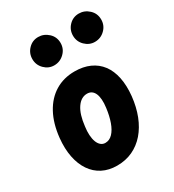

<svg xmlns="http://www.w3.org/2000/svg" viewBox="-195 -924 949 1046"><g transform="rotate(-30 279.0 -401.0)"><path d="M233 10Q181 10 141.2 -10.5Q101.5 -31 75.8 -69Q50 -107 39.5 -159.8Q29 -212.5 35.5 -277Q44.5 -363.5 77.8 -424.8Q111 -486 164.2 -518.5Q217.5 -551 286.5 -551Q340.5 -551 381.5 -532.5Q422.5 -514 448.8 -479Q475 -444 485.5 -393.5Q496 -343 489.5 -278.5Q482.5 -213.5 461.8 -160.5Q441 -107.5 407.8 -69.2Q374.5 -31 330.5 -10.5Q286.5 10 233 10ZM186.5 -262.5Q182.5 -234 184 -209.8Q185.5 -185.5 192.2 -167.5Q199 -149.5 210.8 -139.5Q222.5 -129.5 238.5 -129.5Q264.5 -129.5 284.5 -150.2Q304.5 -171 317.8 -208Q331 -245 337 -292.5Q341 -321.5 339.2 -343.8Q337.5 -366 330.8 -381.2Q324 -396.5 312.5 -404.2Q301 -412 285 -412Q247 -412 220.8 -373.5Q194.5 -335 186.5 -262.5ZM464.5 -634.5Q429.5 -634.5 403.2 -660.5Q377 -686.5 377 -723.5Q377 -760 402.2 -786.2Q427.5 -812.5 464.5 -812.5Q500 -812.5 527.2 -787.2Q554.5 -762 554.5 -723.5Q554.5 -686.5 528 -660.5Q501.5 -634.5 464.5 -634.5ZM208.5 -634.5Q173.5 -634.5 147.5 -660.5Q121.5 -686.5 121.5 -723.5Q121.5 -760 146.8 -786.2Q172 -812.5 208.5 -812.5Q244 -812.5 271.5 -787.2Q299 -762 299 -723.5Q299 -686.5 272.2 -660.5Q245.5 -634.5 208.5 -634.5Z"/></g></svg>

Font: Edu SA Hand
Style: Bold
Weight: 700
Designer: Tina and Corey Anderson, Eben Sorkin, Mirko Velimirovic
Foundry: Google for Education
Version: Version 2.000